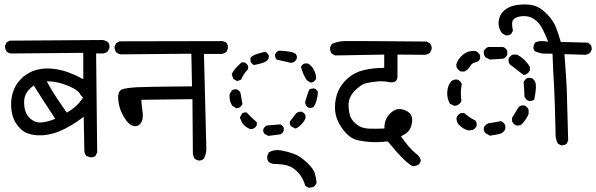

<svg xmlns="http://www.w3.org/2000/svg" viewBox="-20 -742 2741 883"><path d="M393 -19 377 -25Q369 -34 368 -47L365 -205Q306 -160 253.5 -138.5Q201 -117 151.5 -120Q102 -123 76.5 -147.5Q51 -172 41 -200.5Q31 -229 31 -263Q31 -297 43.5 -329Q56 -361 84 -386Q112 -411 147.5 -420.5Q183 -430 221.5 -426Q260 -422 295 -409Q330 -396 363 -378V-499L31 -496Q19 -497 11 -505Q2 -516 3 -532L11 -548L25 -555L453 -558Q465 -556 476 -549Q486 -537 483 -521L476 -506Q464 -496 449 -496H422L427 -41L419 -25Q410 -17 393 -19ZM234 -196Q209 -234 184 -272.5Q159 -311 135 -349Q108 -329 98 -307.5Q88 -286 92 -252Q96 -218 119.5 -196.5Q143 -175 176 -179.5Q209 -184 234 -196ZM362 -293 350 -306Q344 -322 317.5 -336Q291 -350 260 -359Q229 -368 195 -368Q216 -329 239.5 -293.5Q263 -258 287 -224Q334 -250 362 -293Z M891 -4 876 -11Q868 -24 867 -36L865 -286L630 -283Q631 -259 634.5 -238Q638 -217 636 -199Q634 -181 622.5 -170Q611 -159 594.5 -162.5Q578 -166 563 -185Q548 -204 536.5 -230.5Q525 -257 523.5 -292Q522 -327 547.5 -333Q573 -339 611.5 -341Q650 -343 863 -345L860 -495L536 -492Q523 -494 515 -501Q506 -512 507 -529L515 -544L530 -552L1005 -553L1021 -546Q1030 -534 1028 -519L1021 -503Q1010 -495 998 -494H918L929 -58Q929 -34 918 -13Q908 -2 891 -4Z M1399 121 1384 113Q1375 78 1352 52.5Q1329 27 1302.5 19.5Q1276 12 1239 12Q1226 10 1216 3Q1207 -8 1209 -24L1216 -41Q1241 -56 1272 -50.5Q1303 -45 1331.5 -34.5Q1360 -24 1390.5 4.5Q1421 33 1427.5 54Q1434 75 1436 99L1428 113Q1417 122 1399 121ZM1214 -117 1196 -127Q1189 -135 1191 -148Q1196 -160 1208 -165L1269 -170Q1281 -165 1285 -153V-141Q1280 -129 1269 -124ZM1132 -148Q1111 -155 1095 -175L1083 -201L1093 -220Q1101 -226 1114 -225Q1135 -202 1161 -180V-167Q1156 -155 1144 -150ZM1337 -151 1318 -162Q1311 -170 1313 -183L1342 -221Q1354 -230 1368 -228Q1380 -223 1385 -211V-198Q1373 -170 1345 -153ZM1067 -244 1048 -256Q1033 -278 1036 -309L1046 -326Q1057 -333 1069 -331Q1081 -326 1086 -315Q1090 -294 1095 -263Q1089 -251 1078 -246ZM1401 -246Q1389 -251 1385 -263L1383 -272Q1391 -301 1402 -330Q1412 -336 1426 -335Q1438 -330 1442 -318Q1439 -275 1423 -251Q1414 -244 1401 -246ZM1409 -362 1391 -373Q1373 -400 1364 -434Q1369 -446 1381 -450H1396Q1411 -442 1422 -423.5Q1433 -405 1434 -381Q1429 -369 1418 -364ZM1071 -369 1053 -379 1046 -400Q1052 -421 1091 -455H1104Q1116 -450 1121 -438V-424Q1100 -403 1089 -376ZM1148 -443Q1137 -448 1132 -460V-476Q1141 -491 1199 -504Q1211 -499 1216 -487V-474Q1209 -460 1190.5 -453.5Q1172 -447 1148 -443ZM1318 -453Q1285 -460 1252 -468Q1244 -478 1245 -492Q1251 -504 1262 -509Q1324 -507 1340 -494Q1347 -485 1345 -473Q1340 -460 1328 -455Z M1881 23Q1851 15 1763 -92Q1724 -87 1691 -88.5Q1658 -90 1627.5 -96.5Q1597 -103 1573.5 -127.5Q1550 -152 1535 -183Q1520 -214 1520.5 -251Q1521 -288 1534.5 -321Q1548 -354 1579.5 -382Q1611 -410 1655 -420Q1699 -430 1747 -430V-491L1521 -487L1506 -495Q1497 -506 1498 -524L1506 -540Q1532 -552 1564 -553Q1596 -554 1941 -551L1957 -543Q1967 -532 1965 -515L1957 -499Q1946 -491 1934 -490L1808 -491V-388Q1806 -359 1771 -364Q1745 -370 1716.5 -367.5Q1688 -365 1664 -359.5Q1640 -354 1610.5 -323.5Q1581 -293 1583 -254Q1585 -215 1595 -198Q1605 -181 1625 -166.5Q1645 -152 1675.5 -150.5Q1706 -149 1748 -151Q1747 -193 1772.5 -218.5Q1798 -244 1824 -240Q1850 -236 1864.5 -221Q1879 -206 1875 -180Q1871 -154 1860.5 -141Q1850 -128 1824 -115Q1864 -58 1890 -38.5Q1916 -19 1915 -1L1907 14Q1895 21 1881 23Z M2560 -74 2546 -81Q2533 -104 2535 -134Q2531 -305 2527.5 -357Q2524 -409 2521 -495Q2493 -495 2479.5 -495.5Q2466 -496 2440 -506Q2431 -516 2434 -531L2440 -546Q2464 -558 2501 -550Q2475 -617 2456 -637Q2437 -657 2417.5 -663.5Q2398 -670 2375.5 -667Q2353 -664 2341.5 -652.5Q2330 -641 2339 -601L2331 -586Q2321 -578 2306 -579L2289 -589Q2270 -614 2273.5 -644.5Q2277 -675 2299 -694Q2321 -713 2352 -718Q2383 -723 2409 -721Q2435 -719 2455.5 -708.5Q2476 -698 2500 -672.5Q2524 -647 2535.5 -619.5Q2547 -592 2559 -549L2681 -546L2694 -539Q2703 -528 2701 -513L2694 -499Q2684 -492 2673 -490L2576 -493Q2585 -371 2586.5 -332Q2588 -293 2593 -96L2586 -81Q2576 -73 2560 -74ZM2233 -118 2212 -130Q2203 -140 2205 -155Q2212 -169 2226 -175Q2255 -179 2284 -185Q2298 -179 2304 -165V-149Q2296 -131 2279 -126.5Q2262 -122 2233 -118ZM2135 -142Q2108 -148 2088 -171Q2078 -185 2080 -202Q2086 -216 2100 -222H2115Q2140 -200 2166 -188Q2174 -178 2172 -163Q2166 -149 2152 -144ZM2354 -165Q2340 -171 2335 -185V-200L2366 -251Q2376 -259 2392 -257Q2406 -251 2411 -237V-218Q2401 -193 2380 -171Q2370 -163 2354 -165ZM2070 -255 2049 -265Q2035 -290 2037 -320.5Q2039 -351 2057 -370Q2069 -378 2084 -376Q2098 -370 2104 -356Q2096 -323 2102 -278Q2096 -262 2080 -257ZM2411 -278Q2397 -284 2392 -298Q2391 -334 2388 -364Q2394 -378 2407 -384H2423Q2441 -376 2444 -355Q2447 -334 2437 -284Q2427 -276 2411 -278ZM2388 -397 2325 -446Q2317 -456 2319 -472Q2325 -486 2339 -491H2358Q2395 -471 2417 -435V-419Q2411 -405 2397 -399ZM2100 -413Q2086 -419 2080 -433L2078 -444Q2084 -469 2108.5 -490Q2133 -511 2168 -507Q2182 -501 2188 -487V-472Q2182 -458 2166 -455Q2150 -452 2141.5 -436.5Q2133 -421 2115 -413ZM2233 -468 2212 -479Q2203 -491 2205 -507Q2212 -521 2226 -526H2294Q2308 -520 2313 -507V-491Q2307 -477 2294 -472Z"/></svg>

Font: NaniFont Regular
Style: Regular
Weight: 400
Designer: Nanigashitei
Version: Version 1.036